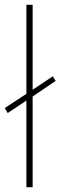

<svg xmlns="http://www.w3.org/2000/svg" viewBox="-29 -780 252 800"><path d="M81 0V-361L3 -309L-9 -330L81 -389V-760H107V-406L191 -462L203 -443L107 -378V0Z"/></svg>

Font: Noto Sans Gurmukhi UI Condensed Thin
Style: Regular
Weight: 100
Width: 3
Designer: Jelle Bosma - Monotype Design Team
Foundry: Monotype Imaging Inc.
Version: Version 2.004; ttfautohint (v1.8.4.7-5d5b)